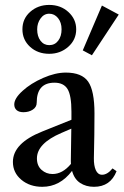

<svg xmlns="http://www.w3.org/2000/svg" viewBox="-20 -737 496 769"><path d="M177.2 -521.5Q130.9 -521.5 100.3 -549.6Q69.8 -577.6 69.8 -619.6Q69.8 -662.1 101.1 -689.7Q132.3 -717.3 177.2 -717.3Q223.1 -717.3 254.2 -688.7Q285.2 -660.2 285.2 -619.6Q285.2 -577.6 253.4 -549.6Q221.7 -521.5 177.2 -521.5ZM348.1 -515.6 311.5 -535.2 388.2 -714.8 455.6 -678.7ZM177.2 -556.2Q199.7 -556.2 213.1 -574Q226.6 -591.8 226.6 -619.6Q226.6 -647 212.4 -664.6Q198.2 -682.1 177.2 -682.1Q156.2 -682.1 142.6 -663.3Q128.9 -644.5 128.9 -619.6Q128.9 -591.3 142.3 -573.7Q155.8 -556.2 177.2 -556.2ZM149.4 11.2Q99.1 11.2 65.4 -17.1Q31.7 -45.4 31.7 -88.4Q31.7 -163.6 149.4 -210.4L266.1 -257.3V-289.6Q266.1 -355 250.5 -380.4Q234.9 -405.8 198.2 -405.8Q127 -405.8 127 -325.7Q127 -308.1 111.3 -297.9Q95.7 -287.6 73.7 -287.6Q56.2 -287.6 46.6 -295.9Q37.1 -304.2 37.1 -318.8Q37.1 -342.8 70.3 -373Q103.5 -403.3 152.6 -424.8Q201.7 -446.3 243.7 -446.3Q307.6 -446.3 333 -410.2Q358.4 -374 358.4 -282.7Q358.4 -202.6 356 -103.5Q355.5 -73.7 363.8 -55.4Q372.1 -37.1 388.7 -37.1Q410.2 -37.1 430.7 -62.5L446.8 -51.3Q422.4 11.2 356.4 11.2Q324.2 11.2 300.8 -4.4Q277.3 -20 268.6 -52.7Q220.2 11.2 149.4 11.2ZM127.9 -102.5Q127.9 -73.2 146.5 -56.6Q165 -40 190.4 -40Q230.5 -40 264.2 -80.6Q264.2 -82.5 263.9 -86.4Q263.7 -90.3 263.7 -92.8Q264.6 -135.7 265.6 -221.7L226.1 -204.6Q127.9 -162.6 127.9 -102.5Z"/></svg>

Font: Elstob Medium
Style: Regular
Weight: 500
Designer: Peter S. Baker
Version: Version 1.015